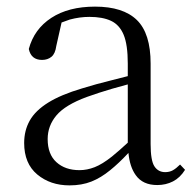

<svg xmlns="http://www.w3.org/2000/svg" viewBox="-20 -546 591 580"><path d="M190 14Q132 14 92.5 -19Q53 -52 53 -114Q53 -152 70 -182Q87 -212 125.5 -236Q164 -260 228 -279Q270 -292 315 -303Q342 -310 366 -316V-354Q366 -411 353.5 -441Q341 -471 315.5 -483Q290 -495 250 -495Q221 -495 191 -487Q179 -483 166 -478L150 -407Q147 -384 135.5 -374.5Q124 -365 107 -365Q74 -365 67 -398Q83 -458 135 -492Q187 -526 267 -526Q352 -526 393.5 -485.5Q435 -445 435 -354V-111Q435 -61 446.5 -43.5Q458 -26 479 -26Q492 -26 502 -31.5Q512 -37 524 -49L539 -33Q524 -9 502.5 2Q481 13 455 13Q411 13 390 -17Q372 -42 368 -84Q339 -53 313 -32Q285 -9 256 2.5Q227 14 190 14ZM366 -291Q343 -285 319 -278Q278 -266 242 -253Q177 -229 150.5 -197.5Q124 -166 124 -126Q124 -80 150.5 -56Q177 -32 220 -32Q243 -32 266 -41Q289 -50 318 -73Q339 -90 366 -115Z"/></svg>

Font: Early Summer Mincho Light
Style: Regular
Weight: 300
Designer: GuiWonder
Version: Version 1.002